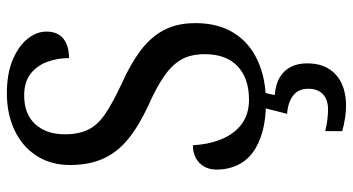

<svg xmlns="http://www.w3.org/2000/svg" viewBox="-248 -516 1001 544"><g transform="rotate(-90 252.0 -243.5)"><path d="M235 10Q187 10 151 0Q115 -10 91 -28.5Q67 -47 55.5 -73Q44 -99 44 -129Q44 -150 52.5 -165Q61 -180 76.5 -188.5Q92 -197 113 -197Q115 -154 129.5 -117.5Q144 -81 172 -59.5Q200 -38 242 -38Q303 -38 337 -70.5Q371 -103 371 -163Q371 -202 356.5 -228.5Q342 -255 310 -277.5Q278 -300 224 -324Q168 -350 131 -380Q94 -410 75.5 -450Q57 -490 57 -545Q57 -600 83.5 -640.5Q110 -681 156 -702.5Q202 -724 260 -724Q316 -724 355 -707.5Q394 -691 414.5 -665.5Q435 -640 435 -612Q435 -580 415 -564Q395 -548 360 -548Q360 -580 349.5 -609Q339 -638 316 -656.5Q293 -675 254 -675Q201 -675 172.5 -643.5Q144 -612 144 -560Q144 -521 157 -494Q170 -467 201.5 -445.5Q233 -424 287 -399Q343 -374 381 -345.5Q419 -317 439 -279.5Q459 -242 459 -190Q459 -126 431.5 -81.5Q404 -37 353 -13.5Q302 10 235 10ZM224 237Q209 237 189 234Q169 231 153 226V178Q169 182 185.5 184Q202 186 214 186Q242 186 257.5 171.5Q273 157 273 130Q273 101 253 86.5Q233 72 202 70L222 -9H265L255 35Q285 37 305 49Q325 61 335 80.5Q345 100 345 127Q345 179 313 208Q281 237 224 237Z"/></g></svg>

Font: Noto Serif Thai SemiCondensed
Style: Regular
Weight: 400
Width: 4
Designer: Monotype Design Team
Foundry: Monotype Imaging Inc.
Version: Version 2.002